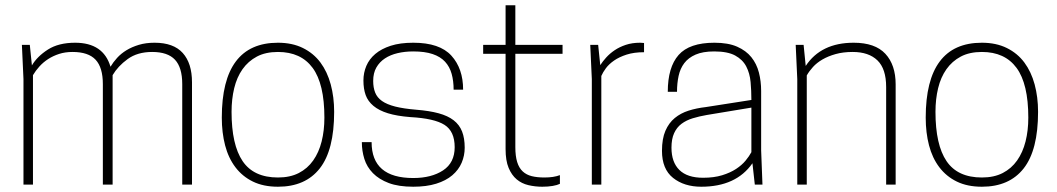

<svg xmlns="http://www.w3.org/2000/svg" viewBox="-20 -700 4009 728"><path d="M708 0H671V-381Q671 -444 643.5 -473.5Q616 -503 557 -503Q501 -503 464 -476Q427 -449 407 -415V0H370V-381Q370 -444 342.5 -473.5Q315 -503 255 -503Q227 -503 204 -495.5Q181 -488 162.5 -476Q144 -464 129.5 -448Q115 -432 105 -415V0H69V-400L63 -530H93L101 -452Q121 -486 161.5 -512Q202 -538 265 -538Q372 -538 399 -447Q409 -464 424 -480.5Q439 -497 459.5 -509.5Q480 -522 506.5 -530Q533 -538 566 -538Q638 -538 673 -499Q708 -460 708 -388Z M1034 8Q979 8 939 -11.5Q899 -31 872.5 -66Q846 -101 833.5 -149Q821 -197 821 -254Q821 -538 1034 -538Q1088 -538 1128.5 -518Q1169 -498 1195 -463Q1221 -428 1234 -380Q1247 -332 1247 -276Q1247 -131 1192.5 -61.5Q1138 8 1034 8ZM1034 -27Q1080 -27 1113 -44Q1146 -61 1167.5 -91.5Q1189 -122 1199.5 -163.5Q1210 -205 1210 -254Q1210 -382 1165.5 -442.5Q1121 -503 1034 -503Q987 -503 954 -485.5Q921 -468 899.5 -437.5Q878 -407 868 -365.5Q858 -324 858 -276Q858 -151 900 -89Q942 -27 1034 -27Z M1547 8Q1491 8 1454 -6Q1417 -20 1394 -43.5Q1371 -67 1361.5 -97.5Q1352 -128 1352 -161H1389Q1389 -25 1547 -25Q1616 -25 1660 -54Q1704 -83 1704 -142Q1704 -202 1665.5 -226.5Q1627 -251 1536 -256Q1485 -260 1451 -270.5Q1417 -281 1396 -298.5Q1375 -316 1366.5 -339.5Q1358 -363 1358 -395Q1358 -424 1369 -450Q1380 -476 1403 -495.5Q1426 -515 1461.5 -526.5Q1497 -538 1547 -538Q1647 -538 1691.5 -489Q1736 -440 1736 -360H1700Q1700 -393 1692.5 -420Q1685 -447 1667.5 -466Q1650 -485 1620.5 -495Q1591 -505 1547 -505Q1515 -505 1487.5 -498.5Q1460 -492 1439.5 -478.5Q1419 -465 1407 -444Q1395 -423 1395 -393Q1395 -368 1402.5 -349Q1410 -330 1428.5 -317Q1447 -304 1478.5 -296Q1510 -288 1558 -284Q1608 -280 1643 -270.5Q1678 -261 1700 -244Q1722 -227 1732 -201.5Q1742 -176 1742 -140Q1742 -110 1730.5 -83Q1719 -56 1695 -35.5Q1671 -15 1634 -3.5Q1597 8 1547 8Z M2036 8Q2009 8 1983.5 2Q1958 -4 1939 -20Q1920 -36 1908.5 -63.5Q1897 -91 1897 -135V-496H1812V-530H1897V-680H1934V-530H2113V-496H1934V-142Q1934 -108 1941 -85.5Q1948 -63 1962 -50Q1976 -37 1996.5 -32Q2017 -27 2044 -27Q2080 -27 2103 -36V-3Q2093 2 2075.5 5Q2058 8 2036 8Z M2260 0H2224V-400L2218 -530H2248L2256 -453Q2265 -467 2278.5 -482Q2292 -497 2310.5 -509.5Q2329 -522 2353 -530Q2377 -538 2407 -538Q2411 -538 2414.5 -537.5Q2418 -537 2422 -537V-502Q2384 -502 2356 -493Q2328 -484 2308.5 -470.5Q2289 -457 2277.5 -441.5Q2266 -426 2260 -412Z M2639 8Q2574 8 2532 -25.5Q2490 -59 2490 -128Q2490 -174 2503 -204Q2516 -234 2538.5 -252.5Q2561 -271 2591 -280.5Q2621 -290 2656 -294L2829 -321Q2829 -356 2826 -389Q2823 -422 2809.5 -448Q2796 -474 2767.5 -489.5Q2739 -505 2688 -505Q2645 -505 2617.5 -493Q2590 -481 2574.5 -460.5Q2559 -440 2553 -412Q2547 -384 2547 -352H2512Q2512 -445 2553 -491.5Q2594 -538 2689 -538Q2741 -538 2775 -523Q2809 -508 2829 -483Q2849 -458 2857.5 -425Q2866 -392 2866 -355V-130L2871 0H2842L2833 -81Q2771 8 2639 8ZM2646 -26Q2687 -26 2718 -35.5Q2749 -45 2771 -59.5Q2793 -74 2807 -91Q2821 -108 2829 -123V-292L2660 -264Q2631 -259 2606.5 -251.5Q2582 -244 2564 -230.5Q2546 -217 2536 -195Q2526 -173 2526 -140Q2526 -85 2556 -55.5Q2586 -26 2646 -26Z M3376 0H3340V-370Q3340 -439 3307 -471Q3274 -503 3213 -503Q3177 -503 3148.5 -495Q3120 -487 3098.5 -474.5Q3077 -462 3062.5 -446Q3048 -430 3039 -414V0H3003V-400L2997 -530H3027L3035 -450Q3093 -538 3217 -538Q3298 -538 3337 -496Q3376 -454 3376 -380Z M3703 8Q3648 8 3608 -11.5Q3568 -31 3541.5 -66Q3515 -101 3502.5 -149Q3490 -197 3490 -254Q3490 -538 3703 -538Q3757 -538 3797.5 -518Q3838 -498 3864 -463Q3890 -428 3903 -380Q3916 -332 3916 -276Q3916 -131 3861.5 -61.5Q3807 8 3703 8ZM3703 -27Q3749 -27 3782 -44Q3815 -61 3836.5 -91.5Q3858 -122 3868.5 -163.5Q3879 -205 3879 -254Q3879 -382 3834.5 -442.5Q3790 -503 3703 -503Q3656 -503 3623 -485.5Q3590 -468 3568.5 -437.5Q3547 -407 3537 -365.5Q3527 -324 3527 -276Q3527 -151 3569 -89Q3611 -27 3703 -27Z"/></svg>

Font: Tanohe Sans ExtraLight
Style: Regular
Weight: 250
Designer: Village Type and Design LLC & Cristiano Sobral
Foundry: Cooper Hewitt Smithsonian Design Museum
Version: Version 1.00;September 29, 2021;FontCreator 13.0.0.2655 64-b